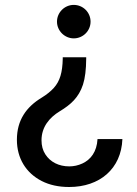

<svg xmlns="http://www.w3.org/2000/svg" viewBox="-20 -569 559 784"><path d="M281.2 -549C244 -549 212.7 -518.5 212.7 -480.5C212.7 -443.2 244 -412.3 281.2 -412.3C319.2 -412.3 349.8 -443.2 349.8 -480.5C349.8 -518.5 319.2 -549 281.2 -549ZM236.2 -335.2V-329.2C235.1 -273.4 224.8 -237.9 199.9 -210.2C187.5 -196.4 170.8 -182.9 150.6 -170.5C87 -132.1 49 -78.1 49 1.8C49 77.4 86.3 137.4 150.2 170.1C182.2 186.4 219.5 194.6 262.4 194.6C387.1 194.6 475.1 120.4 479.8 -1.1H378.2C375.4 51.1 350.1 83.1 316.1 98.7C299 106.5 281.2 110.4 262.8 110.4C220.5 110.4 185 92.7 164.8 60.7C154.5 44.7 149.5 25.6 149.5 3.9C149.5 -50.4 181.8 -89.1 224.1 -114.7C269.2 -142 301.5 -170.8 318.9 -223.7C327.4 -250 331.7 -285.2 332 -329.2V-335.2Z"/></svg>

Font: Inter 465
Style: Regular
Weight: 400
Designer: Rasmus Andersson
Foundry: rsms
Version: Version 3.019;Glyphs 3.1.2 (3151)